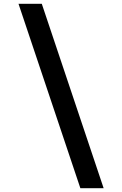

<svg xmlns="http://www.w3.org/2000/svg" viewBox="-20 -843 640 1006"><path d="M401 143 77 -823H199L523 143Z"/></svg>

Font: Iosevka Plex Etoile
Style: Bold
Weight: 700
Designer: Belleve Invis
Foundry: Belleve Invis
Version: Version 25.1.1; ttfautohint (v1.8.4)